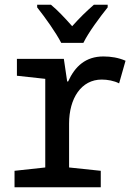

<svg xmlns="http://www.w3.org/2000/svg" viewBox="-20 -786 570 806"><path d="M237 -606H330C352 -651 400 -715 432 -755V-766H374C341 -737 317 -714 283 -676C253 -710 221 -744 194 -766H136V-755C170 -712 215 -649 237 -606ZM41 0H403V-69L270 -83V-267C270 -373 321 -452 407 -452C431 -452 459 -447 480 -436L507 -531C477 -544 446 -549 414 -549C340 -549 295 -508 266 -444H262L248 -539H51V-468L170 -455V-83L41 -69Z"/></svg>

Font: Noto Sans Mono Condensed Medium
Style: Regular
Weight: 500
Width: 3
Designer: Monotype Design Team
Foundry: Monotype Imaging Inc.
Version: Version 2.014